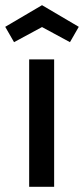

<svg xmlns="http://www.w3.org/2000/svg" viewBox="-47 -718 323 738"><path d="M161.1 -489.7V0H65.1V-489.7ZM-26.9 -614.9 114.5 -698.1 255.8 -614.9 221.9 -555.9 114.5 -614 7 -555.9Z"/></svg>

Font: Lineal Thin
Style: Regular
Weight: 200
Designer: Created by Frank Adebiaye with contributions from Anton Moglia & Ariel Martín Pérez
Created by Frank ADEBIAYE with FontF
Foundry: Velvetyne Type Foundry
Version: Version 2.000;Glyphs 3.2 (3227)